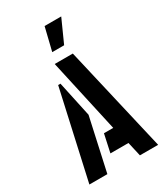

<svg xmlns="http://www.w3.org/2000/svg" viewBox="-223 -1011 954 1104"><g transform="rotate(-30 254.5 -459.0)"><path d="M227.2 -766 264.2 -918H374.6L306.2 -766ZM367.1 0 345.6 -94.5H225.8L251.6 -213.5H313.1L205.4 -699.8H325.6L488.1 0ZM31.6 0 162.1 -585.2H177.5L228 -349.9L151 0Z"/></g></svg>

Font: Stick No Bills ExtraLight
Style: Regular
Weight: 200
Designer: Kosala Senevirathne, Siva Puranthara, Lasantha Premarathna, Tharique Azeez
Foundry: mooniak
Version: Version 2.000